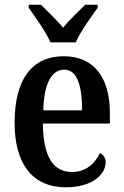

<svg xmlns="http://www.w3.org/2000/svg" viewBox="-20 -786 525 816"><path d="M194 -606H302C321 -651 368 -715 395 -753V-766H342C315 -738 274 -701 248 -668C222 -701 181 -738 154 -766H102V-753C128 -715 176 -651 194 -606ZM260 10C378 10 429 -49 429 -96C429 -117 418 -130 404 -135C384 -91 345 -55 286 -55C207 -55 164 -118 162 -261H447V-306C447 -464 373 -547 251 -547C118 -547 42 -452 42 -264C42 -90 118 10 260 10ZM329 -317H164C167 -429 198 -490 253 -490C308 -490 329 -422 329 -317Z"/></svg>

Font: Noto Serif Tamil Condensed SemiBold
Style: Italic
Weight: 600
Width: 3
Italic angle: -12°
Designer: Indian Type Foundry, Tom Grace, and the Monotype Design Team
Foundry: Monotype Imaging Inc.
Version: Version 2.003